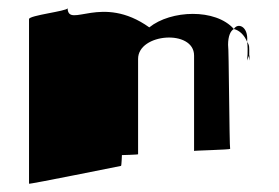

<svg xmlns="http://www.w3.org/2000/svg" viewBox="-20 -454 672 463"><path d="M50 -11C50 -9 271 -54 272 -54C273 -54 274 -80 274 -80C274 -80 313 -81 313 -82V-312C313 -374 448 -384 448 -320V-90C448 -91 535 -93 535 -95C533 -102 532 -340 530 -346C530 -367 536 -380 544 -384C557 -381 569 -370 576 -353V-355C579 -391 553 -400 544 -384C500 -434 392 -430 340 -388C225 -470 145 -384 143 -434C141 -427 50 -417 50 -408ZM576 -308C576 -308 579 -318 581 -320C581 -313 582 -308 582 -308C583 -319 582 -321 581 -320C581 -341.3 582.1 -343.9 576 -353C577 -347 578 -330 576 -308Z"/></svg>

Font: Getaway
Style: Regular
Weight: 400
Version: Version 0.1